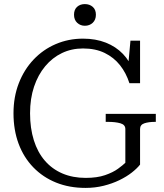

<svg xmlns="http://www.w3.org/2000/svg" viewBox="-20 -909 800 939"><path d="M665 -278V-104Q650 -85 624.5 -65Q599 -45 564 -28Q529 -11 487 -0.5Q445 10 398 10Q319 10 254.5 -16Q190 -42 143 -90.5Q96 -139 71 -206Q46 -273 46 -355Q46 -435 72 -502Q98 -569 144.5 -618Q191 -667 253 -693.5Q315 -720 386 -720Q448 -720 497.5 -700.5Q547 -681 581.5 -645Q616 -609 632 -560L604 -557L618 -710H665V-502H613Q597 -552 567 -590Q537 -628 492 -650Q447 -672 386 -672Q330 -672 283 -649.5Q236 -627 201 -585Q166 -543 146.5 -485Q127 -427 127 -355Q127 -282 145.5 -223Q164 -164 199.5 -123Q235 -82 285.5 -60.5Q336 -39 399 -39Q455 -39 494 -52.5Q533 -66 557.5 -84Q582 -102 593 -113V-278Q593 -299 569 -306Q545 -313 508 -313H497V-352H742V-313H738Q707 -313 686 -306Q665 -299 665 -278ZM395 -783Q373 -783 357.5 -797.5Q342 -812 342 -837Q342 -862 357 -875.5Q372 -889 395 -889Q418 -889 433.5 -875.5Q449 -862 449 -837Q449 -812 433.5 -797.5Q418 -783 395 -783Z"/></svg>

Font: Roboto Serif 36pt Light
Style: Regular
Weight: 300
Designer: Greg Gazdowicz
Foundry: Commercial Type
Version: Version 1.008